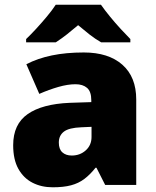

<svg xmlns="http://www.w3.org/2000/svg" viewBox="-20 -786 663 816"><path d="M336 -563Q441 -563 500 -511Q559 -459 559 -363V0H427L390 -73H386Q363 -44 338.5 -25.5Q314 -7 282 1.5Q250 10 204 10Q156 10 118 -9.5Q80 -29 58 -68.5Q36 -108 36 -169Q36 -258 97.5 -301Q159 -344 276 -349L368 -352V-360Q368 -397 350 -412.5Q332 -428 301 -428Q268 -428 228 -416.5Q188 -405 147 -387L92 -513Q140 -538 200.5 -550.5Q261 -563 336 -563ZM325 -245Q273 -243 251.5 -226.5Q230 -210 230 -180Q230 -152 245 -138.5Q260 -125 285 -125Q320 -125 344.5 -147Q369 -169 369 -204V-247ZM409 -766Q425 -743 447.5 -715.5Q470 -688 493.5 -662.5Q517 -637 534 -620V-606H410Q384 -621 361 -639Q338 -657 312 -679Q286 -657 264.5 -640Q243 -623 217 -606H91V-620Q110 -638 133.5 -663.5Q157 -689 179.5 -716Q202 -743 217 -766Z"/></svg>

Font: Noto Sans Hebrew Black
Style: Regular
Weight: 900
Designer: Monotype Design Team
Foundry: Monotype Imaging Inc.
Version: Version 2.003